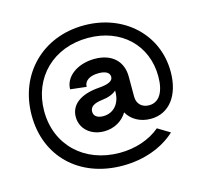

<svg xmlns="http://www.w3.org/2000/svg" viewBox="-109 -781 1068 1006"><g transform="rotate(-15 425.0 -278.5)"><path d="M437 103C551 103 654 66 725 0L659 -40C602 8 524 34 439 34C247 34 112 -96 112 -279C112 -462 245 -591 432 -591C612 -591 737 -471 737 -301C737 -216 706 -167 652 -167C613 -167 587 -192 587 -231V-340C587 -424 530 -476 438 -476C344 -476 273 -423 273 -355L360 -345C360 -378 391 -398 439 -398C476 -398 497 -386 498 -364C499 -341 475 -328 422 -324C321 -317 264 -274 264 -207C264 -143 317 -96 389 -96C444 -96 490 -123 515 -165C538 -123 585 -96 642 -96C742 -96 806 -179 806 -308C806 -510 646 -660 429 -660C205 -660 43 -499 43 -274C43 -51 203 103 437 103ZM405 -174C373 -174 354 -188 354 -212C354 -238 376 -253 422 -258C457 -262 483 -273 499 -288V-281C499 -217 461 -174 405 -174Z"/></g></svg>

Font: Uncut Sans Semibold
Style: Regular
Weight: 600
Designer: Kasper Nordkvist
Foundry: UNCUT.wtf
Version: Version 1.304;Glyphs 3.2 (3246)